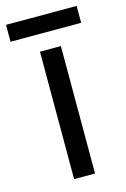

<svg xmlns="http://www.w3.org/2000/svg" viewBox="-127 -728 511 780"><g transform="rotate(-15 128.5 -338.5)"><path d="M173 0H85V-536H173ZM277 -677V-606H-20V-677Z"/></g></svg>

Font: Noto Sans Deseret
Style: Regular
Weight: 400
Designer: Monotype Design Team
Foundry: Monotype Imaging Inc.
Version: Version 2.001; ttfautohint (v1.8.4.7-5d5b)